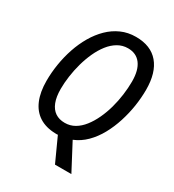

<svg xmlns="http://www.w3.org/2000/svg" viewBox="-210 -845 1032 1136"><g transform="rotate(30 306.0 -277.5)"><path d="M344.2 169.9 270.5 8.3Q266.1 8.8 262.5 9Q258.8 9.3 254.4 8.8Q188 7.3 143.1 -21.5Q98.1 -50.3 75.4 -104.5Q52.7 -158.7 52.7 -234.9Q52.7 -291.5 62 -349.4Q71.3 -407.2 89.8 -462.2Q108.4 -517.1 136.2 -564.7Q164.1 -612.3 200.7 -648.2Q237.3 -684.1 282.7 -704.3Q328.1 -724.6 382.3 -724.6Q483.9 -724.6 536.9 -662.1Q589.8 -599.6 589.8 -482.9Q589.8 -429.2 581.1 -371.6Q572.3 -314 554.4 -257.8Q536.6 -201.7 509.5 -152.3Q482.4 -103 445.3 -65.9Q408.2 -28.8 361.3 -9.8L456.1 169.9ZM270 -72.8Q306.6 -72.8 337.2 -90.6Q367.7 -108.4 392.3 -139.9Q417 -171.4 436 -212.2Q455.1 -252.9 467.8 -298.8Q480.5 -344.7 486.8 -392.1Q493.2 -439.5 493.2 -483.9Q493.2 -561 462.6 -601.8Q432.1 -642.6 375 -642.6Q337.9 -642.6 306.4 -624Q274.9 -605.5 250 -573.5Q225.1 -541.5 206.3 -500.5Q187.5 -459.5 174.8 -413.6Q162.1 -367.7 155.8 -322Q149.4 -276.4 149.4 -235.4Q149.4 -181.2 163.6 -145Q177.7 -108.9 204.6 -90.8Q231.4 -72.8 270 -72.8Z"/></g></svg>

Font: Open Sans SemiCondensed Medium
Style: Italic
Weight: 500
Width: 4
Italic angle: -12°
Designer: Monotype Design Team
Foundry: Monotype Imaging Inc.
Version: Version 3.000